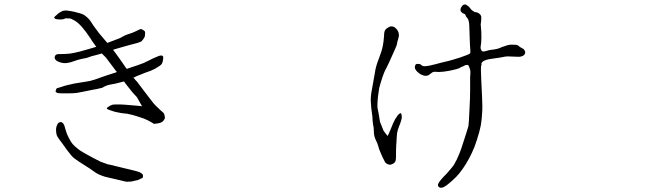

<svg xmlns="http://www.w3.org/2000/svg" viewBox="-20 -795 3040 878"><path d="M387.7 -571.3Q389.6 -572.3 440.4 -586.9L529.3 -621.1Q549.8 -633.8 566.4 -638.7Q585.9 -644.5 601.6 -652.3Q615.2 -659.2 622.1 -662.1Q625 -663.1 629.9 -660.2Q637.7 -656.2 641.6 -652.3Q643.6 -650.4 643.6 -645.5Q643.6 -636.7 642.6 -629.9Q641.6 -625 635.3 -616.2Q628.9 -607.4 626 -605.5Q623 -603.5 608.4 -598.6Q590.8 -594.7 574.7 -589.8Q558.6 -585 533.2 -578.1Q507.8 -571.3 480 -561.5Q452.1 -551.8 425.8 -544.9Q392.6 -537.1 377 -530.3Q371.1 -529.3 352.5 -525.4Q334 -521.5 317.9 -515.1Q301.8 -508.8 285.6 -506.8Q269.5 -504.9 253.9 -510.3Q238.3 -515.6 233.4 -522.5Q228.5 -529.3 230.5 -536.1Q232.4 -543 237.8 -545.4Q243.2 -547.9 249.5 -547.9Q255.9 -547.9 262.7 -547.9Q269.5 -547.9 278.3 -548.3Q287.1 -548.8 298.8 -549.8Q314.5 -551.8 342.8 -558.6Q345.7 -559.6 387.7 -571.3ZM321.3 -127Q333 -116.2 346.7 -106.4Q355.5 -100.6 373 -90.8L407.2 -72.3Q432.6 -58.6 439.5 -55.7Q473.6 -43.9 474.6 -43H475.6H476.6Q488.3 -41 513.7 -34.2L598.6 -13.7Q613.3 -9.8 618.2 -7.8Q628.9 -2 630.9 1Q634.8 4.9 633.8 11.7Q632.8 19.5 630.4 19.5Q627.9 19.5 615.2 26.4Q609.4 29.3 597.7 31.2Q584 34.2 580.1 35.2Q579.1 35.2 561.5 36.1Q558.6 37.1 537.1 31.2Q528.3 29.3 500 22.5Q466.8 14.6 461.9 13.7Q428.7 3.9 411.1 -9.8Q391.6 -24.4 364.3 -41Q333 -60.5 319.3 -71.3Q307.6 -80.1 286.1 -109.4Q267.6 -135.7 264.6 -139.6Q264.6 -139.6 252 -156.2Q246.1 -164.1 242.2 -170.9Q236.3 -181.6 236.3 -203.1Q236.3 -214.8 243.2 -227.5Q246.1 -234.4 254.9 -236.3Q260.7 -238.3 265.6 -233.4Q270.5 -230.5 274.4 -220.7Q275.4 -217.8 280.3 -200.2Q284.2 -186.5 286.1 -182.6Q286.1 -181.6 293.9 -166Q303.7 -147.5 304.7 -146.5Q312.5 -134.8 321.3 -127ZM627.9 -309.6Q628.9 -309.6 629.9 -308.6L605.5 -351.6L604.5 -352.5L603.5 -353.5Q585.9 -371.1 572.3 -389.6L550.8 -417L549.8 -418.9L546.9 -422.9L542 -420.9H540Q532.2 -418.9 529.3 -418Q508.8 -412.1 484.4 -408.2Q463.9 -404.3 449.2 -394.5Q446.3 -392.6 438.5 -391.6Q424.8 -387.7 405.3 -384.8Q385.7 -380.9 367.2 -377Q349.6 -373 331.1 -370.1Q316.4 -368.2 293.9 -368.2H258.8Q243.2 -368.2 238.3 -372.1L234.4 -375Q234.4 -384.8 240.2 -391.6L260.7 -397.5Q273.4 -402.3 286.1 -405.3Q298.8 -408.2 320.3 -413.1Q341.8 -417 350.6 -418Q361.3 -419.9 375 -421.9Q390.6 -423.8 412.1 -430.7Q432.6 -437.5 445.3 -442.4Q468.8 -450.2 470.7 -451.2Q472.7 -451.2 501 -460.9L504.9 -461.9L514.6 -465.8L507.8 -473.6L505.9 -476.6L470.7 -523.4Q463.9 -532.2 462.9 -533.2Q450.2 -544.9 432.6 -565.4Q415 -586.9 406.2 -600.6Q399.4 -609.4 394.5 -618.2Q351.6 -683.6 322.3 -700.2Q307.6 -708 305.7 -709Q296.9 -711.9 292 -710.9Q289.1 -710.9 286.1 -710.9Q279.3 -711.9 278.3 -710.9Q273.4 -707 261.7 -706.1Q256.8 -705.1 240.2 -707Q231.4 -708 228.5 -712.9Q227.5 -715.8 228.5 -716.8Q230.5 -719.7 241.2 -728.5Q250 -737.3 253.9 -738.3Q263.7 -744.1 266.6 -745.1Q275.4 -747.1 283.2 -747.1Q287.1 -747.1 304.7 -744.1Q325.2 -740.2 330.1 -738.3Q337.9 -736.3 348.6 -733.4Q359.4 -729.5 363.3 -727.5Q382.8 -713.9 392.6 -700.2L410.2 -673.8Q429.7 -645.5 460 -611.3Q487.3 -582 507.3 -553.7Q527.3 -525.4 536.1 -513.7L554.7 -486.3L555.7 -484.4L559.6 -480.5L564.5 -481.4L566.4 -482.4Q600.6 -494.1 610.4 -497.1Q637.7 -505.9 659.2 -517.6Q679.7 -528.3 687.5 -531.2Q695.3 -535.2 706.1 -539.1Q714.8 -542 719.7 -541Q723.6 -540 725.6 -537.1Q727.5 -533.2 725.6 -521.5Q723.6 -507.8 719.7 -502.9Q716.8 -498 709 -493.2Q700.2 -488.3 690.4 -481.4Q679.7 -475.6 669.9 -471.7Q659.2 -467.8 642.6 -461.9Q607.4 -447.3 605.5 -447.3Q603.5 -446.3 602.5 -445.3L599.6 -444.3L589.8 -439.5L596.7 -432.6L598.6 -429.7L606.4 -421.9L639.6 -377.9Q658.2 -353.5 658.2 -353.5Q671.9 -335.9 681.6 -323.2Q688.5 -314.5 713.9 -291Q729.5 -278.3 730.5 -274.4Q731.4 -271.5 732.4 -267.6Q734.4 -258.8 734.4 -255.9Q732.4 -249 727.5 -243.2Q722.7 -237.3 717.8 -235.4Q711.9 -232.4 700.2 -230.5Q695.3 -229.5 691.4 -229.5Q687.5 -228.5 685.5 -228.5Q683.6 -228.5 683.6 -228.5Q680.7 -231.4 668 -238.3Q656.2 -245.1 646.5 -249Q636.7 -253.9 631.8 -254.9Q624 -257.8 611.3 -261.7Q598.6 -265.6 588.9 -268.6L572.3 -272.5Q563.5 -275.4 546.9 -276.4Q535.2 -277.3 512.7 -282.2Q502 -284.2 483.4 -291Q471.7 -294.9 469.7 -296.9Q466.8 -300.8 472.7 -304.7Q484.4 -313.5 495.1 -316.4Q503.9 -317.4 526.4 -317.4Q540 -317.4 572.3 -314.5Q603.5 -311.5 607.4 -311.5Z M1793 -144.5Q1793 -143.6 1792 -132.8Q1791 -122.1 1791 -105.5Q1791 -88.9 1791 -80.1Q1791 -71.3 1790 -64.5Q1789.1 -57.6 1786.1 -53.7Q1783.2 -49.8 1776.4 -45.9Q1767.6 -41 1760.7 -42Q1749 -43.9 1741.2 -52.7Q1739.3 -55.7 1728.5 -78.1Q1724.6 -87.9 1718.8 -100.6Q1712.9 -113.3 1710.9 -123Q1708 -133.8 1705.1 -140.6L1698.2 -155.3Q1689.5 -173.8 1689.5 -195.3Q1689.5 -213.9 1686.5 -222.7Q1684.6 -232.4 1683.6 -248Q1683.6 -263.7 1680.7 -278.3Q1678.7 -293.9 1677.7 -301.8V-302.7Q1677.7 -309.6 1675.8 -328.1Q1673.8 -351.6 1681.6 -390.6Q1689.5 -432.6 1694.3 -461.9Q1698.2 -491.2 1710.9 -522.5Q1727.5 -565.4 1730.5 -585.9Q1734.4 -606.4 1734.4 -611.3Q1735.4 -616.2 1736.3 -631.8Q1736.3 -649.4 1741.2 -657.2Q1746.1 -665 1757.8 -670.9Q1777.3 -681.6 1794.9 -660.2Q1809.6 -641.6 1800.8 -616.2Q1797.9 -608.4 1795.9 -597.7Q1794.9 -586.9 1786.1 -569.3Q1752 -492.2 1746.6 -483.4Q1741.2 -474.6 1735.4 -460Q1729.5 -445.3 1719.7 -413.1Q1712.9 -392.6 1710.9 -371.1Q1705.1 -332 1706.1 -302.7L1711.9 -273.4L1717.8 -237.3Q1717.8 -236.3 1723.6 -223.1Q1729.5 -210 1734.4 -196.3L1751 -174.8Q1752.9 -168.9 1766.1 -203.1Q1779.3 -237.3 1787.1 -250Q1794.9 -262.7 1798.8 -267.6Q1802.7 -272.5 1808.6 -276.4Q1814.5 -280.3 1816.4 -269.5Q1818.4 -258.8 1816.4 -251Q1814.5 -243.2 1811.5 -234.4Q1808.6 -225.6 1803.7 -213.9Q1798.8 -202.1 1795.9 -186.5Q1793 -158.2 1793 -144.5ZM2180.7 -430.7Q2184.6 -361.3 2184.6 -347.7Q2186.5 -298.8 2185.5 -291Q2183.6 -248 2178.7 -221.7Q2173.8 -195.3 2160.2 -153.3Q2150.4 -122.1 2137.7 -95.7Q2126 -70.3 2110.4 -44.9Q2096.7 -22.5 2080.1 -2Q2068.4 12.7 2049.8 29.3Q2031.2 45.9 2020.5 53.7Q2007.8 62.5 1999 63.5Q1991.2 64.5 1985.4 58.6Q1981.4 54.7 1983.4 46.9Q1986.3 39.1 1996.1 27.3Q2004.9 16.6 2023.4 -2Q2050.8 -33.2 2055.7 -41Q2069.3 -63.5 2082 -95.7Q2086.9 -106.4 2104.5 -162.1Q2120.1 -210 2122.1 -218.8Q2124 -229.5 2127 -296.9Q2129.9 -349.6 2129.9 -381.8Q2129.9 -412.1 2129.9 -414.1Q2129.9 -430.7 2129.9 -444.3Q2130.9 -451.2 2130.9 -457Q2130.9 -463.9 2130.9 -468.8Q2130.9 -473.6 2127.9 -482.4Q2125 -491.2 2122.1 -496.1Q2114.3 -502 2098.6 -492.2Q2093.8 -489.3 2087.9 -488.3Q2087.9 -487.3 2082.5 -484.4Q2077.1 -481.4 2064 -478Q2050.8 -474.6 2036.6 -471.7Q2022.5 -468.8 2008.8 -467.3Q1995.1 -465.8 1986.3 -465.8Q1982.4 -465.8 1978 -466.3Q1973.6 -466.8 1969.7 -466.8Q1962.9 -466.8 1959 -464.8Q1956.1 -463.9 1954.1 -461.9Q1951.2 -459 1949.2 -458Q1947.3 -457 1939.5 -451.2Q1933.6 -448.2 1925.8 -448.2Q1919.9 -448.2 1911.1 -451.7Q1902.3 -455.1 1895 -460.9Q1887.7 -466.8 1882.3 -473.6Q1877 -480.5 1877 -487.3Q1877 -492.2 1879.4 -497.6Q1881.8 -502.9 1889.6 -502.9Q1892.6 -502.9 1895 -502.4Q1897.5 -502 1899.4 -502Q1902.3 -502 1907.2 -497.1Q1909.2 -495.1 1912.6 -493.7Q1916 -492.2 1920.9 -492.2Q1931.6 -492.2 1945.3 -495.1Q1959 -498 1973.6 -502Q1989.3 -506.8 2003.4 -509.8Q2017.6 -512.7 2028.3 -515.6Q2035.2 -517.6 2051.3 -522Q2067.4 -526.4 2083 -531.7Q2098.6 -537.1 2112.8 -542.5Q2127 -547.9 2129.4 -550.8Q2131.8 -553.7 2130.9 -563.5Q2129.9 -575.2 2128.9 -593.8L2126 -676.8Q2125 -702.1 2118.2 -710.9Q2109.4 -719.7 2108.4 -727.5Q2107.4 -730.5 2094.7 -735.4Q2093.8 -736.3 2087.9 -742.2Q2085.9 -745.1 2085.9 -750Q2085 -755.9 2090.8 -764.6Q2097.7 -774.4 2105.5 -774.4Q2110.4 -775.4 2114.3 -771.5Q2119.1 -768.6 2124 -764.6Q2128.9 -758.8 2132.8 -753.9Q2136.7 -749 2139.6 -747.1Q2141.6 -746.1 2144.5 -744.1Q2148.4 -742.2 2149.4 -740.2Q2150.4 -739.3 2155.3 -739.3Q2159.2 -739.3 2163.1 -737.3Q2168 -736.3 2173.8 -730.5Q2181.6 -723.6 2180.7 -714.8Q2180.7 -710 2180.7 -705.1Q2180.7 -701.2 2179.7 -695.3Q2178.7 -690.4 2178.7 -686.5Q2177.7 -682.6 2178.7 -677.7Q2184.6 -619.1 2177.7 -579.1Q2176.8 -572.3 2181.6 -564.5Q2183.6 -559.6 2191.4 -559.6Q2195.3 -559.6 2197.3 -560.5Q2201.2 -561.5 2205.1 -562.5Q2216.8 -566.4 2228 -567.4Q2239.3 -568.4 2252 -571.3Q2260.7 -573.2 2269 -577.1Q2277.3 -581.1 2285.2 -583Q2293 -585.9 2301.3 -588.4Q2309.6 -590.8 2320.3 -590.8Q2342.8 -590.8 2347.7 -587.9Q2357.4 -579.1 2370.1 -573.2Q2375 -571.3 2377 -567.4Q2381.8 -559.6 2381.8 -557.6Q2381.8 -545.9 2372.6 -540.5Q2363.3 -535.2 2353.5 -535.2Q2340.8 -535.2 2328.6 -536.1Q2316.4 -537.1 2302.7 -537.1Q2291 -537.1 2280.3 -534.2Q2275.4 -533.2 2269.5 -532.2Q2263.7 -531.2 2256.8 -530.3Q2246.1 -528.3 2236.3 -527.3Q2226.6 -526.4 2216.8 -524.4Q2190.4 -519.5 2182.6 -507.8Q2180.7 -504.9 2181.6 -503.9Q2183.6 -502 2181.6 -499Q2180.7 -498 2179.7 -488.3Q2178.7 -474.6 2179.7 -460Z"/></svg>

Font: ToneOZ-YinPZ-Tsuipita-TC
Style: Regular
Weight: 400
Designer: ÂÆ£ÂøóÂáåJeffrey Xuan(jeffreyx@gmail.com, ToneOZ.com) ÈòøÂù§(cjkFonts)
Foundry: ToneOZ
Version: Version 0.24071